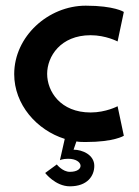

<svg xmlns="http://www.w3.org/2000/svg" viewBox="-20 -492 489 676"><path d="M282 8C382 8 416 -14 416 -14L394 -118C394 -118 353 -96 299 -96C193 -96 146 -170 146 -232C146 -293 193 -368 299 -368C353 -368 394 -346 394 -346L416 -450C416 -450 383 -472 282 -472C150 -472 30 -364 30 -231C30 -124 109 -34 208 -3L191 72C191 72 200 67 220 67C274 67 280 113 226 113C200 113 180 87 180 87L139 117C139 117 175 164 226 164C288 164 312 127 312 92C312 53 270 35 239 35L249 6C260 8 271 8 282 8Z"/></svg>

Font: Hussar Tani
Style: Bold
Weight: 700
Foundry: Cannot Into Space Fonts
Version: Version 0.92